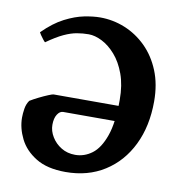

<svg xmlns="http://www.w3.org/2000/svg" viewBox="-75 -698 727 782"><g transform="rotate(10 288.5 -307.5)"><path d="M552.7 -331.1Q552.7 -228.5 514.6 -150.6Q476.6 -72.8 407.7 -29.1Q338.9 14.6 246.6 14.6Q170.9 14.6 124 -14.2Q77.1 -43 55.7 -86.4Q34.2 -129.9 34.2 -172.9Q34.2 -189.9 37.4 -210Q40.5 -230 51.3 -245.1Q66.4 -254.4 86.7 -264.4Q106.9 -274.4 123.5 -281.2Q140.1 -288.1 144.5 -288.1H444.3V-224.6H195.3Q181.6 -224.6 171.4 -208.7Q161.1 -192.9 161.1 -165.5Q161.1 -140.1 175.8 -116Q190.4 -91.8 215.6 -76.4Q240.7 -61 273.4 -61Q311 -61 342.8 -84.7Q374.5 -108.4 394 -163.6Q413.6 -218.8 413.6 -313Q413.6 -374 397 -419.4Q380.4 -464.8 354.2 -494.6Q328.1 -524.4 298.6 -539.3Q269 -554.2 243.2 -554.2Q218.8 -554.2 194.6 -550Q170.4 -545.9 141.4 -532.5Q112.3 -519 73.2 -491.2Q70.3 -493.2 64 -501.2Q57.6 -509.3 52.2 -517.3Q46.9 -525.4 45.9 -527.8Q89.8 -571.8 132.3 -593.5Q174.8 -615.2 211.9 -622.6Q249 -629.9 277.3 -629.9Q330.6 -629.9 379.9 -609.9Q429.2 -589.8 468.3 -551.3Q507.3 -512.7 530 -457.3Q552.7 -401.9 552.7 -331.1Z"/></g></svg>

Font: Gentium Book Plus
Style: Bold
Weight: 700
Designer: Victor Gaultney, Annie Olsen, Iska Routamaa, Becca Hirsbrunner
Foundry: SIL International
Version: Version 6.101